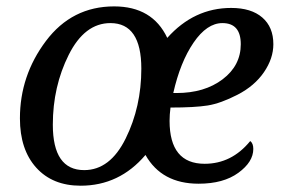

<svg xmlns="http://www.w3.org/2000/svg" viewBox="-20 -571 903 607"><path d="M771 -125Q780.8 -118.2 780.8 -100.1Q780.8 -59.1 733.6 -24.7Q686.5 9.8 607.9 9.8Q491.2 9.8 439.9 -81.1Q357.4 16.1 234.9 16.1Q146 16.1 94.5 -41Q43 -98.1 43 -196.8Q43 -332 125.2 -441.4Q207.5 -550.8 340.8 -550.8Q461.9 -550.8 508.8 -451.2Q593.3 -545.9 710.9 -545.9Q774.4 -545.9 809.3 -515.6Q844.2 -485.4 844.2 -431.2Q844.2 -386.2 814.5 -342.8Q784.7 -299.3 731.2 -271.7Q677.7 -244.1 636.5 -237.5Q595.2 -231 519 -231Q516.1 -208.5 516.1 -189Q516.1 -53.2 627 -53.2Q712.4 -53.2 771 -125ZM246.1 -33.2Q328.1 -33.2 377.4 -133.3Q426.8 -233.4 426.8 -354Q426.8 -498 329.1 -498Q247.6 -498 197.3 -397.7Q147 -297.4 147 -176.8Q147 -33.2 246.1 -33.2ZM527.8 -276.9H538.1Q626.5 -276.9 683.8 -320.3Q741.2 -363.8 741.2 -431.2Q741.2 -498 683.1 -498Q634.3 -498 592 -436.3Q549.8 -374.5 527.8 -276.9Z"/></svg>

Font: Droid Serif
Style: Italic
Weight: 400
Italic angle: -12°
Designer: Monotype Design team
Foundry: Monotype Imaging Inc.
Version: Version 1.03